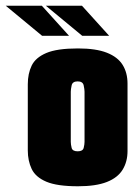

<svg xmlns="http://www.w3.org/2000/svg" viewBox="-78 -645 484 670"><path d="M194 5Q121 5 83.5 -11Q46 -27 32.5 -55.5Q19 -84 19 -120V-351Q19 -388 32.5 -416Q46 -444 83.5 -460Q121 -476 194 -476Q257 -476 295 -461Q333 -446 350 -418.5Q367 -391 367 -353V-118Q367 -81 350 -53Q333 -25 295 -10Q257 5 194 5ZM193 -117Q211 -117 214 -129Q217 -141 217 -150V-325Q217 -333 214 -347Q211 -361 193 -361Q175 -361 172 -347Q169 -333 169 -325V-150Q169 -141 172 -129Q175 -117 193 -117ZM69 -520 -58 -625H68L163 -520ZM209 -520 82 -625H208L303 -520Z"/></svg>

Font: Smooch Sans Thin Black
Style: Regular
Weight: 900
Version: Version 1.010